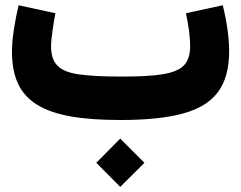

<svg xmlns="http://www.w3.org/2000/svg" viewBox="-20 -460 924 736"><path d="M440.9 256.3 533.7 164.1 440.9 71.3 349.1 164.1ZM692.9 -409.2C697.3 -388.2 701.2 -365.7 704.6 -342.3C707.5 -318.8 709 -299.3 709 -284.2C709 -250.5 700.7 -225.6 684.6 -209C651.9 -175.3 577.6 -166.5 442.4 -166.5C375 -166.5 321.8 -169.4 283.2 -174.8C205.6 -186 175.8 -216.3 175.8 -282.7C175.8 -297.9 177.7 -317.4 181.2 -341.3C184.6 -365.2 188 -387.7 192.4 -409.2L51.3 -439.9C37.1 -378.9 25.9 -313 25.9 -262.7C25.9 -68.4 144 0 442.4 0C541.5 0 622.1 -8.3 683.1 -25.4C805.2 -59.1 858.4 -133.8 858.4 -264.2C858.4 -314.5 849.1 -379.4 834 -439.9Z"/></svg>

Font: Estedad ExtraBold
Style: Regular
Weight: 800
Designer: Amin Abedi
Version: Version 7.3